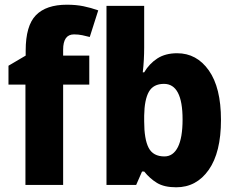

<svg xmlns="http://www.w3.org/2000/svg" viewBox="-20 -785 998 815"><path d="M359 -426H248V0H88V-426H16V-506L89 -549V-570Q89 -676 132.5 -720.5Q176 -765 264 -765Q303 -765 334.5 -758.5Q366 -752 397 -741L361 -628Q346 -632 329.5 -635.5Q313 -639 294 -639Q248 -639 248 -574V-549H359Z M592 -583Q592 -558 590.5 -530.5Q589 -503 586 -478H592Q614 -515 648 -537Q682 -559 732 -559Q815 -559 866.5 -486Q918 -413 918 -276Q918 -138 866 -64Q814 10 728 10Q677 10 646.5 -8.5Q616 -27 592 -57H583L558 0H432V-760H592ZM676 -429Q631 -429 612 -395.5Q593 -362 592 -294V-270Q592 -194 611 -157.5Q630 -121 678 -121Q715 -121 735 -160.5Q755 -200 755 -278Q755 -429 676 -429Z"/></svg>

Font: Noto Sans Armenian SemiCondensed ExtraBold
Style: Regular
Weight: 800
Width: 4
Designer: Monotype Design Team
Foundry: Monotype Imaging Inc.
Version: Version 2.008; ttfautohint (v1.8.4.7-5d5b)